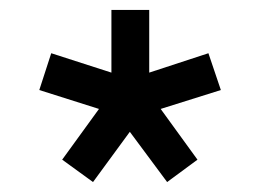

<svg xmlns="http://www.w3.org/2000/svg" viewBox="-20 -688 525 386"><path d="M167 -322 105 -367 179 -469 59 -507 83 -581 204 -542V-668H280V-542L399 -581L424 -507L303 -469L377 -367L316 -322L241 -423Z"/></svg>

Font: Atkinson Hyperlegible Next SemiBold
Style: Regular
Weight: 600
Designer: Elliott Scott, Megan Eiswerth, Linus Boman, Theodore Petrosky, Letters from Sweden
Foundry: Applied Design Works, Letters from Sweden
Version: Version 2.001